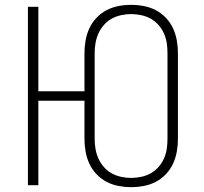

<svg xmlns="http://www.w3.org/2000/svg" viewBox="-20 -763 840 791"><path d="M520 8Q494 8 468 3Q442 -2 419 -14Q396 -26 377.5 -45.5Q359 -65 348 -89Q337 -113 332.5 -139Q328 -165 328 -191V-348H138V0H95V-735H138V-387H328V-544Q328 -570 332.5 -596Q337 -622 348 -646Q359 -670 377.5 -689.5Q396 -709 419 -721Q442 -733 468 -738Q494 -743 520 -743Q547 -743 573 -738Q599 -733 622 -721Q645 -709 663.5 -689.5Q682 -670 693 -646Q704 -622 708.5 -596Q713 -570 713 -544V-191Q713 -165 708.5 -139Q704 -113 693 -89Q682 -65 663.5 -45.5Q645 -26 622 -14Q599 -2 573 3Q547 8 520 8ZM520 -30Q541 -30 562 -34.5Q583 -39 601 -49Q619 -59 633 -75Q647 -91 655.5 -110Q664 -129 667 -149.5Q670 -170 670 -191V-544Q670 -565 667 -585.5Q664 -606 655.5 -625Q647 -644 633 -660Q619 -676 601 -686Q583 -696 562 -700.5Q541 -705 520 -705Q500 -705 479 -700.5Q458 -696 440 -686Q422 -676 408 -660Q394 -644 385.5 -625Q377 -606 373.5 -585.5Q370 -565 370 -544V-191Q370 -170 373.5 -149.5Q377 -129 385.5 -110Q394 -91 408 -75Q422 -59 440 -49Q458 -39 479 -34.5Q500 -30 520 -30Z"/></svg>

Font: Iosevka Aile Extralight
Style: Regular
Weight: 200
Designer: Belleve Invis
Foundry: Belleve Invis
Version: Version 31.1.0; ttfautohint (v1.8.4)